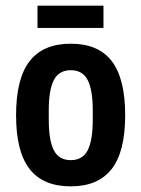

<svg xmlns="http://www.w3.org/2000/svg" viewBox="-20 -650 501 681"><path d="M113 -630H347V-551H113ZM424 -241Q424 -112 376 -50.5Q328 11 231 11Q133 11 85 -50.5Q37 -112 37 -241Q37 -371 85 -433Q133 -495 231 -495Q329 -495 376.5 -433Q424 -371 424 -241ZM153 -259V-225Q153 -152 171 -117Q189 -82 231 -82Q273 -82 291 -117Q309 -152 309 -225V-259Q309 -331 291 -366Q273 -401 231 -401Q189 -401 171 -366Q153 -331 153 -259Z"/></svg>

Font: Pragati Narrow
Style: Bold
Weight: 700
Designer: Hector Gatti, Marcela Romero, Pablo Cosgaya and Nicolas Silva
Foundry: Omnibus-Type
Version: Version 1.010; ttfautohint (v1.3)